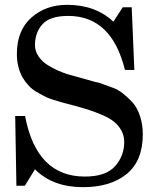

<svg xmlns="http://www.w3.org/2000/svg" viewBox="-20 -759 643 796"><path d="M50 -535Q50 -633 110 -686Q170 -739 258 -739Q376 -739 450 -669L489 -729H526L537 -469H498Q443 -693 263 -693Q187 -693 156 -658.5Q125 -624 125 -572Q125 -547 140 -525Q155 -503 178 -489Q201 -475 220.5 -466.5Q240 -458 258 -452L376 -419Q387 -418 406 -410.5Q425 -403 447 -395.5Q469 -388 491 -370.5Q513 -353 531 -332.5Q549 -312 560.5 -277.5Q572 -243 572 -202Q572 -92 505 -37.5Q438 17 324 17Q199 17 125 -57L83 11H48L43 -278H84Q131 -27 332 -27Q419 -27 457 -70Q495 -113 495 -170Q495 -196 484 -216.5Q473 -237 455 -252.5Q437 -268 403.5 -282.5Q370 -297 335.5 -307.5Q301 -318 246 -332Q237 -334 223.5 -338.5Q210 -343 194.5 -347.5Q179 -352 162 -361Q145 -370 129 -379.5Q113 -389 98.5 -404.5Q84 -420 73.5 -438Q63 -456 56.5 -481Q50 -506 50 -535Z"/></svg>

Font: cwTeXMing
Style: Medium
Weight: 500
Version: Version 1.17